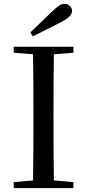

<svg xmlns="http://www.w3.org/2000/svg" viewBox="-20 -974 451 994"><path d="M137 -806 150 -786C200 -810 249 -835 297 -860C340 -882 353 -900 353 -918C353 -937 336 -954 314 -954C296 -954 279 -943 248 -913C214 -880 175 -843 137 -806ZM51 -701 151 -693C153 -593 153 -493 153 -392V-339C153 -239 153 -138 151 -40L51 -31V0H360V-31L259 -40C257 -140 257 -239 257 -340V-392C257 -493 257 -593 259 -693L360 -701V-732H51Z"/></svg>

Font: Noto Serif JP Medium
Style: Regular
Weight: 500
Designer: Ryoko NISHIZUKA 西塚涼子 (kana & ideographs); Frank Grießhammer (Latin, Greek & Cyrillic); Wenlong ZHANG 张文龙 (bopomofo); San
Foundry: Adobe
Version: Version 2.001;hotconv 1.1.0;makeotfexe 2.6.0